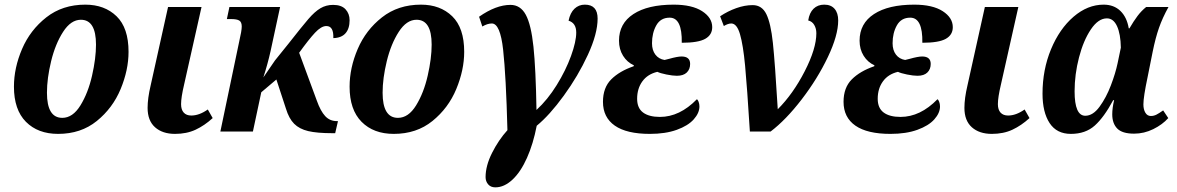

<svg xmlns="http://www.w3.org/2000/svg" viewBox="-20 -566 5063 826"><path d="M40 -193Q40 -274 75 -355.5Q110 -437 179.5 -491.5Q249 -546 347 -546Q430 -546 481.5 -496Q533 -446 533 -343Q533 -265 499 -183Q465 -101 396.5 -45.5Q328 10 230 10Q143 10 91.5 -42Q40 -94 40 -193ZM393 -374Q393 -481 328 -481Q285 -481 251.5 -429Q218 -377 200 -303Q182 -229 182 -167Q182 -59 248 -59Q293 -59 326 -112.5Q359 -166 376 -240.5Q393 -315 393 -374Z M615 -102Q615 -143 628 -198L703 -536H847L772 -202Q759 -147 759 -118Q759 -94 770.5 -81.5Q782 -69 803 -69Q837 -69 874 -95L895 -58Q860 -26 821.5 -8Q783 10 733 10Q679 10 647 -18.5Q615 -47 615 -102Z M1414 -402Q1416 -454 1384 -454Q1362 -454 1335 -425Q1308 -396 1267 -339L1343 -133Q1359 -88 1379 -66.5Q1399 -45 1429 -45H1434L1422 7H1410Q1344 7 1306 -2Q1268 -11 1245.5 -33.5Q1223 -56 1210 -99L1169 -224L1104 -169L1068 0H928L1009 -387Q1020 -434 1020 -452Q1020 -471 1009.5 -477.5Q999 -484 974 -484H956L967 -536H1185L1144 -346Q1132 -292 1113 -233L1163 -306L1221 -378Q1279 -452 1306.5 -484Q1334 -516 1358.5 -530.5Q1383 -545 1413 -545Q1449 -545 1466.5 -526Q1484 -507 1484 -479Q1484 -443 1466.5 -423Q1449 -403 1414 -402Z M1484 -193Q1484 -274 1519 -355.5Q1554 -437 1623.5 -491.5Q1693 -546 1791 -546Q1874 -546 1925.5 -496Q1977 -446 1977 -343Q1977 -265 1943 -183Q1909 -101 1840.5 -45.5Q1772 10 1674 10Q1587 10 1535.5 -42Q1484 -94 1484 -193ZM1837 -374Q1837 -481 1772 -481Q1729 -481 1695.5 -429Q1662 -377 1644 -303Q1626 -229 1626 -167Q1626 -59 1692 -59Q1737 -59 1770 -112.5Q1803 -166 1820 -240.5Q1837 -315 1837 -374Z M2069 196Q2069 147 2097 91.5Q2125 36 2163 -6Q2157 -239 2144.5 -352Q2132 -465 2096 -465Q2077 -465 2055 -452L2041 -494Q2114 -545 2176 -545Q2219 -545 2242 -502.5Q2265 -460 2275 -365Q2285 -270 2288 -93Q2336 -137 2375 -200Q2414 -263 2436.5 -325Q2459 -387 2459 -426Q2459 -467 2426 -477Q2433 -511 2451.5 -528.5Q2470 -546 2496 -546Q2551 -546 2551 -486Q2551 -421 2509 -330Q2467 -239 2405.5 -154.5Q2344 -70 2289 -25Q2274 53 2247 113.5Q2220 174 2184.5 207Q2149 240 2111 240Q2091 240 2080 227Q2069 214 2069 196Z M2574 -128Q2574 -189 2609.5 -224.5Q2645 -260 2706 -281L2707 -285Q2678 -298 2660.5 -326Q2643 -354 2643 -391Q2643 -465 2705 -505.5Q2767 -546 2878 -546Q2957 -546 3000.5 -518Q3044 -490 3044 -449Q3044 -416 3014 -399Q2984 -382 2913 -382Q2915 -490 2861 -490Q2822 -490 2803.5 -457Q2785 -424 2785 -380Q2785 -350 2799.5 -331Q2814 -312 2839 -308L2859 -313Q2895 -323 2912 -323Q2949 -323 2949 -291Q2949 -268 2934.5 -254Q2920 -240 2892 -240Q2874 -240 2847 -245.5Q2820 -251 2808 -257Q2766 -247 2743.5 -216Q2721 -185 2721 -141Q2721 -101 2746.5 -82Q2772 -63 2819 -63Q2904 -63 2978 -139Q2982 -137 2985.5 -128Q2989 -119 2989 -108Q2989 -80 2964.5 -52.5Q2940 -25 2891.5 -7.5Q2843 10 2776 10Q2676 10 2625 -25.5Q2574 -61 2574 -128Z M3126 -465Q3112 -465 3094 -454L3078 -496Q3111 -518 3147.5 -531Q3184 -544 3218 -544Q3258 -544 3277 -505Q3296 -466 3305 -381.5Q3314 -297 3326 -96Q3392 -162 3442 -259.5Q3492 -357 3492 -423Q3492 -443 3483 -458.5Q3474 -474 3457 -478Q3462 -511 3480 -528.5Q3498 -546 3526 -546Q3555 -546 3570.5 -528Q3586 -510 3586 -478Q3586 -414 3541.5 -320.5Q3497 -227 3429 -138.5Q3361 -50 3295 0H3206Q3194 -193 3185.5 -283Q3177 -373 3163.5 -419Q3150 -465 3126 -465Z M3609 -128Q3609 -189 3644.5 -224.5Q3680 -260 3741 -281L3742 -285Q3713 -298 3695.5 -326Q3678 -354 3678 -391Q3678 -465 3740 -505.5Q3802 -546 3913 -546Q3992 -546 4035.5 -518Q4079 -490 4079 -449Q4079 -416 4049 -399Q4019 -382 3948 -382Q3950 -490 3896 -490Q3857 -490 3838.5 -457Q3820 -424 3820 -380Q3820 -350 3834.5 -331Q3849 -312 3874 -308L3894 -313Q3930 -323 3947 -323Q3984 -323 3984 -291Q3984 -268 3969.5 -254Q3955 -240 3927 -240Q3909 -240 3882 -245.5Q3855 -251 3843 -257Q3801 -247 3778.5 -216Q3756 -185 3756 -141Q3756 -101 3781.5 -82Q3807 -63 3854 -63Q3939 -63 4013 -139Q4017 -137 4020.5 -128Q4024 -119 4024 -108Q4024 -80 3999.5 -52.5Q3975 -25 3926.5 -7.5Q3878 10 3811 10Q3711 10 3660 -25.5Q3609 -61 3609 -128Z M4129 -102Q4129 -143 4142 -198L4217 -536H4361L4286 -202Q4273 -147 4273 -118Q4273 -94 4284.5 -81.5Q4296 -69 4317 -69Q4351 -69 4388 -95L4409 -58Q4374 -26 4335.5 -8Q4297 10 4247 10Q4193 10 4161 -18.5Q4129 -47 4129 -102Z M4465 -163Q4465 -266 4501.5 -354Q4538 -442 4598.5 -494Q4659 -546 4728 -546Q4772 -546 4800 -519Q4828 -492 4836 -444H4839Q4857 -475 4873.5 -497Q4890 -519 4911 -536H5007Q4981 -489 4966 -446Q4951 -403 4939 -344L4917 -234Q4899 -149 4899 -117Q4899 -95 4907.5 -81Q4916 -67 4931 -67Q4944 -67 4955.5 -73Q4967 -79 4984 -91L5006 -58Q4981 -30 4941.5 -10.5Q4902 9 4859 9Q4808 9 4786.5 -13Q4765 -35 4765 -74Q4765 -101 4773 -135H4769Q4730 -62 4690 -26Q4650 10 4587 10Q4526 10 4495.5 -36.5Q4465 -83 4465 -163ZM4788 -294 4802 -361Q4801 -420 4785.5 -453.5Q4770 -487 4742 -487Q4705 -487 4673 -439.5Q4641 -392 4622 -319Q4603 -246 4603 -173Q4603 -68 4649 -68Q4682 -68 4710.5 -107Q4739 -146 4759 -198.5Q4779 -251 4788 -294Z"/></svg>

Font: Noto Serif Narrow
Style: Bold Italic
Weight: 700
Width: 4
Italic angle: -12°
Designer: Monotype Design Team
Foundry: Monotype Imaging Inc.
Version: Version 1.001